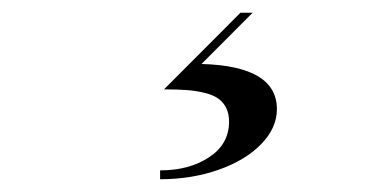

<svg xmlns="http://www.w3.org/2000/svg" viewBox="-20 -61 590 301"><path d="M237.1 79.1 356.9 -41H376L295.9 39.3Q414.1 42.5 414.1 110.1Q414.1 139.6 389.5 164.9Q365 190.2 322.8 205.1Q280.5 220 231 220V206.1Q276.9 206.1 308 185.4Q339.1 164.8 339.1 129.9Q339.1 117.2 334.6 108.2Q330.1 99.1 322.1 93.5Q314.2 87.9 300.9 84.6Q287.6 81.3 272.8 80.2Q258.1 79.1 237.1 79.1Z"/></svg>

Font: Bodoni* 16
Style: Italic
Weight: 400
Italic angle: -13°
Version: Version 2.000